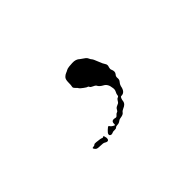

<svg xmlns="http://www.w3.org/2000/svg" viewBox="-41 -296 629 629"><g transform="rotate(-45 273.5 18.5)"><path d="M167 126Q187 128 190 130Q192 132 194 130Q199 126 200 135L201 138Q202 147 198 149.5Q194 152 186 147Q182 144 167.5 144Q153 144 150 140Q140 130 150 130Q155 130 157 127.5Q159 125 167 126ZM295 -113Q312 -114 322 -104Q327 -100 334 -95.5Q341 -91 343.5 -85Q346 -79 349 -76Q352 -73 358.5 -56Q365 -39 369 -34Q374 -27 370 -18Q368 -11 370 -7Q376 6 369 14Q364 19 365 27Q366 35 361 40.5Q356 46 354 53Q350 77 333 77Q330 77 329 78.5Q328 80 326.5 83.5Q325 87 324 95Q322 105 307 111Q300 114 297 118.5Q294 123 286 125Q278 127 276 127Q274 127 268.5 131Q263 135 256.5 135Q250 135 247 138Q244 141 237.5 140.5Q231 140 227 142Q221 145 216.5 142.5Q212 140 214 135Q214 132 222 124.5Q230 117 232 117Q234 117 236 121Q238 124 243 127Q248 130 250 130Q251 130 251 124Q251 110 267 114Q272 116 276 111Q280 106 284 105Q288 104 290.5 98.5Q293 93 299 90.5Q305 88 307.5 86.5Q310 85 313 79.5Q316 74 320.5 72.5Q325 71 325 66.5Q325 62 329 54.5Q333 47 331 38Q329 18 315 11Q304 5 300 -2Q298 -7 289.5 -10.5Q281 -14 279.5 -18Q278 -22 275 -22Q273 -22 263.5 -29Q254 -36 252 -39Q251 -42 244.5 -48Q238 -54 239.5 -58.5Q241 -63 241 -77Q241 -91 246.5 -96.5Q252 -102 257.5 -104Q263 -106 267 -108.5Q271 -111 280.5 -112Q290 -113 295 -113Z"/></g></svg>

Font: TT2020 Style D
Style: Italic
Weight: 400
Italic angle: -15°
Version: Version 0.2.000